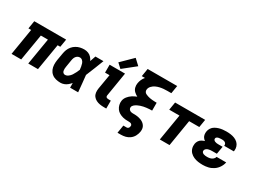

<svg xmlns="http://www.w3.org/2000/svg" viewBox="-53 -1573 3417 2567"><g transform="rotate(30 1656.0 -289.5)"><path d="M28 0H177L245 -408H354L286 0H436L504 -408H545L565 -530H73L53 -408H95Z M786 8Q813 8 840 -2Q867 -12 889.5 -30.5Q912 -49 931 -72Q931 -36 932 0H1056Q1049 -64 1044 -127.5Q1039 -191 1031 -254Q1060 -322 1087 -391.5Q1114 -461 1141 -530H1017Q1002 -486 987 -443Q974 -470 954 -492.5Q934 -515 904.5 -526.5Q875 -538 843 -538Q811 -538 779.5 -531Q748 -524 718.5 -506.5Q689 -489 667 -462.5Q645 -436 633.5 -405.5Q622 -375 617 -344L598 -234Q592 -196 593.5 -158.5Q595 -121 609 -88.5Q623 -56 650 -33Q677 -10 713 -1Q749 8 786 8ZM786 -114Q770 -114 758.5 -124.5Q747 -135 744 -150.5Q741 -166 741.5 -182Q742 -198 745 -214L763 -324Q766 -345 774.5 -366Q783 -387 802 -401.5Q821 -416 843 -416Q867 -416 884 -400Q901 -384 908 -362.5Q915 -341 919 -318Q923 -295 925 -272Q915 -247 902.5 -222Q890 -197 875 -173.5Q860 -150 836 -132Q812 -114 786 -114Z M1453 0H1490V-122H1453Q1442 -122 1431.5 -125Q1421 -128 1416 -137.5Q1411 -147 1413 -158L1474 -530H1236V-408H1305L1266 -178Q1261 -146 1265 -115Q1269 -84 1287.5 -60.5Q1306 -37 1333 -23.5Q1360 -10 1390.5 -5Q1421 0 1453 0ZM1389 -553 1578 -704 1492 -784 1321 -616Z M1782 205H1834Q1869 205 1904 196.5Q1939 188 1969.5 165Q2000 142 2017.5 109Q2035 76 2041 41Q2044 22 2043 2.5Q2042 -17 2034.5 -34Q2027 -51 2015 -64.5Q2003 -78 1987.5 -88Q1972 -98 1954.5 -104.5Q1937 -111 1918.5 -115Q1900 -119 1880.5 -120.5Q1861 -122 1841.5 -121.5Q1822 -121 1803 -125Q1784 -129 1772 -144.5Q1760 -160 1763 -179Q1766 -200 1784.5 -216Q1803 -232 1823 -242Q1843 -252 1864.5 -259Q1886 -266 1907 -270.5Q1928 -275 1949.5 -277.5Q1971 -280 1992.5 -281.5Q2014 -283 2035 -283V-298V-334V-389V-404Q2017 -404 1998.5 -405Q1980 -406 1962 -407.5Q1944 -409 1926 -412.5Q1908 -416 1891.5 -421.5Q1875 -427 1859 -435Q1843 -443 1835.5 -459Q1828 -475 1831 -493Q1835 -522 1857.5 -545.5Q1880 -569 1908 -582Q1936 -595 1964.5 -601.5Q1993 -608 2022 -610.5Q2051 -613 2080 -613H2141L2161 -735H1705L1685 -613H1734Q1713 -589 1700.5 -561Q1688 -533 1683 -503Q1677 -469 1685.5 -436.5Q1694 -404 1717.5 -382Q1741 -360 1770 -345Q1734 -331 1702 -310.5Q1670 -290 1645.5 -259.5Q1621 -229 1615 -193Q1610 -160 1618 -128.5Q1626 -97 1644 -72Q1662 -47 1689 -31.5Q1716 -16 1747.5 -8Q1779 0 1812 0Q1816 0 1819.5 0Q1823 0 1827 0Q1843 0 1858 2Q1873 4 1883.5 15Q1894 26 1891 41Q1891 41 1891 41Q1891 41 1891 41Q1891 41 1891 41Q1891 41 1891 41Q1890 51 1886 60.5Q1882 70 1873 76.5Q1864 83 1854 83H1802Z M2317 0H2467L2534 -408H2691L2711 -530H2247L2227 -408H2385Z M2982 8Q3023 8 3065 -1.5Q3107 -11 3144.5 -36Q3182 -61 3206.5 -99Q3231 -137 3239 -178H3091Q3086 -156 3067 -140Q3048 -124 3026 -119Q3004 -114 2982 -114Q2967 -114 2952.5 -115.5Q2938 -117 2924.5 -122Q2911 -127 2902 -138.5Q2893 -150 2896 -164Q2898 -180 2911.5 -191.5Q2925 -203 2940.5 -208Q2956 -213 2972 -214.5Q2988 -216 3004 -216H3073L3093 -335H3023Q3010 -335 2997.5 -337Q2985 -339 2973 -344Q2961 -349 2953.5 -359.5Q2946 -370 2949 -383Q2951 -395 2963 -402.5Q2975 -410 2987.5 -412Q3000 -414 3012.5 -415Q3025 -416 3037 -416Q3055 -416 3071.5 -411.5Q3088 -407 3098 -392.5Q3108 -378 3105 -360V-357H3253Q3254 -362 3255 -366Q3260 -400 3250 -431Q3240 -462 3217.5 -483.5Q3195 -505 3165.5 -517Q3136 -529 3103.5 -533.5Q3071 -538 3037 -538Q3009 -538 2980.5 -535Q2952 -532 2923.5 -523.5Q2895 -515 2868 -499.5Q2841 -484 2824 -458Q2807 -432 2803 -404Q2799 -380 2802.5 -356.5Q2806 -333 2819 -314.5Q2832 -296 2850 -284Q2826 -276 2803.5 -263.5Q2781 -251 2767 -229Q2753 -207 2749 -183Q2743 -146 2753 -112Q2763 -78 2787 -54Q2811 -30 2843 -16Q2875 -2 2910 3Q2945 8 2982 8Z"/></g></svg>

Font: Iosevka Sparkle Heavy Oblique
Style: Regular
Weight: 900
Italic angle: -9°
Designer: Belleve Invis
Foundry: Belleve Invis
Version: Version 4.5.0; ttfautohint (v1.8.3)